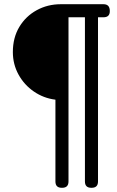

<svg xmlns="http://www.w3.org/2000/svg" viewBox="-20 -720 555 911"><path d="M273 171Q243 171 243 141V-247Q187 -254 141 -285.5Q95 -317 68 -366Q41 -415 41 -473Q41 -541 71.5 -592Q102 -643 154 -671.5Q206 -700 268 -700H471Q501 -700 501 -668V-667Q501 -638 471 -638H445V141Q445 171 415 171H413Q383 171 383 141V-638H305V141Q305 171 275 171Z"/></svg>

Font: Asap
Style: Bold
Weight: 700
Designer: Pablo Cosgaya
Foundry: Omnibus-Type
Version: Version 3.001; ttfautohint (v1.8.3)